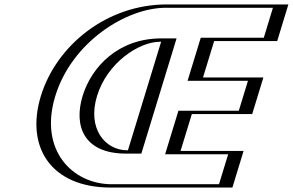

<svg xmlns="http://www.w3.org/2000/svg" viewBox="-20 -845 1319 865"><path d="M730.9 -657 581.4 -168H552.4C412.4 -168 350.1 -275 392.3 -413C434.2 -550 561.9 -657 701.9 -657ZM919.8 -660 869.6 -496H1141.6L1091.2 -331H819.2L768.4 -165H1052.4L1002 0H479C252 0 115.3 -171 189 -412C262.6 -653 504.2 -825 731.2 -825H1254.2L1203.8 -660ZM750.5 -672H706.5C557.7 -672 421.4 -557.2 377.3 -413C332.9 -267.8 399 -153 547.8 -153H591.8ZM909.4 -675 850.1 -481H1122.1L1080.8 -346H808.8L748.9 -150H1032.9L991.6 -15H483.6C264.3 -15 132.9 -179.6 204 -412C275 -644.5 507.4 -810 726.6 -810H1234.6L1193.4 -675ZM750.5 -672 591.8 -153H547.8C399 -153 332.9 -267.8 377.3 -413C421.4 -557.2 557.7 -672 706.5 -672ZM909.4 -675H1193.4L1234.6 -810H726.6C507.4 -810 275 -644.5 204 -412C132.9 -179.6 264.3 -15 483.6 -15H991.6L1032.9 -150H748.9L808.8 -346H1080.8L1122.1 -481H850.1ZM730.9 -657H701.9C561.9 -657 434.1 -550 392.3 -413C350.1 -275 412.4 -168 552.4 -168H581.4ZM919.8 -660H1203.8L1254.2 -825H731.2C504.2 -825 262.6 -653 189 -412C115.3 -171 252 0 479 0H1002L1052.4 -165H768.4L819.2 -331H1091.2L1141.6 -496H869.6ZM775.5 -672H706.5C514.7 -672 392.9 -545.9 352.3 -413C311.3 -279.1 356 -153 547.8 -153H616.8ZM884.4 -675 825.1 -481H1097.1L1055.8 -346H783.8L723.9 -150H1007.9L966.6 -15H483.6C306.7 -15 154.3 -167.9 229 -412C303.6 -656.2 549.9 -810 726.6 -810H1209.6L1168.4 -675ZM705.9 -657 556.4 -168H552.4C455.5 -168 371.6 -263.7 417.3 -413C462.6 -561.3 605 -657 701.9 -657ZM944.8 -660H1228.8L1279.2 -825H731.2C461.8 -825 234.1 -641.3 164 -412C93.9 -182.7 209.6 0 479 0H1027L1077.4 -165H793.4L844.2 -331H1116.2L1166.6 -496H894.6Z"/></svg>

Font: Hussar Outliner
Style: Obl
Weight: 700
Foundry: Cannot Into Space Fonts
Version: Version 0.92